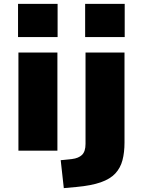

<svg xmlns="http://www.w3.org/2000/svg" viewBox="-20 -777 728 990"><path d="M73 -586V-757H277V-586ZM75 0V-506H276V0ZM419 -586V-757H623V-586ZM309 193 293 49 351 43Q385 39 403 21.5Q421 4 421 -35V-506H622V-42Q622 9 611.5 49Q601 89 574.5 117.5Q548 146 499.5 163Q451 180 375 187Z"/></svg>

Font: Nunito Sans 7pt SemiExpanded Black
Style: Regular
Weight: 900
Width: 6
Designer: Vernon Adams
Foundry: Vernon Adams
Version: Version 3.101;gftools[0.9.27]